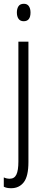

<svg xmlns="http://www.w3.org/2000/svg" viewBox="-27 -752 241 1013"><path d="M62 -686Q62 -706 70.5 -719Q79 -732 99 -732Q117 -732 125.5 -719Q134 -706 134 -686Q134 -640 98 -640Q80 -640 71 -652.5Q62 -665 62 -686ZM32 241Q19 241 9.5 239Q0 237 -7 233V184Q8 191 24 191Q49 191 59.5 169Q70 147 70 100V-532H123V103Q123 178 98.5 209.5Q74 241 32 241Z"/></svg>

Font: Noto Sans Sinhala UI ExtraCondensed Light
Style: Regular
Weight: 300
Width: 2
Designer: Jelle Bosma - Monotype Design Team
Foundry: Monotype Imaging Inc.
Version: Version 2.006; ttfautohint (v1.8.4.7-5d5b)